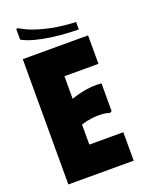

<svg xmlns="http://www.w3.org/2000/svg" viewBox="-160 -935 749 1008"><g transform="rotate(-20 214.5 -431.0)"><path d="M406 -700V-541H216V-415Q245 -425 274.5 -431.5Q304 -438 332.5 -440Q361 -442 386 -439V-284L375 -278Q356 -285 330.5 -286.5Q305 -288 276 -284.5Q247 -281 216 -271V-159H406V0H41V-700ZM72 -862Q114 -836 169.5 -819.5Q225 -803 279 -795.5Q333 -788 371 -788V-746Q344 -746 303.5 -748.5Q263 -751 218.5 -757Q174 -763 133 -774Q92 -785 63 -801V-860Z"/></g></svg>

Font: Phudu ExtraBold
Style: Regular
Weight: 800
Version: Version 1.005;gftools[0.9.23]